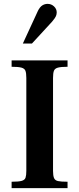

<svg xmlns="http://www.w3.org/2000/svg" viewBox="-20 -972 410 992"><path d="M40 0V-33Q76 -33 92 -37.5Q108 -42 112 -54Q116 -66 116 -89V-569Q116 -594 111.5 -606Q107 -618 91 -622.5Q75 -627 40 -627V-660H329V-627Q295 -627 279 -622.5Q263 -618 258.5 -606Q254 -594 254 -569V-89Q254 -65 259 -52.5Q264 -40 279.5 -36.5Q295 -33 329 -33V0ZM98 -747 176 -916Q186 -936 198.5 -944Q211 -952 226 -952Q245 -952 259 -939Q273 -926 273 -908Q273 -898 269 -888.5Q265 -879 249 -860L145 -747Z"/></svg>

Font: Frank Ruhl Libre SemiBold
Style: Regular
Weight: 600
Designer: Yanek Iontef
Foundry: Fontef
Version: Version 6.003;gftools[0.9.30]